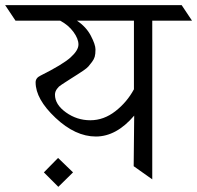

<svg xmlns="http://www.w3.org/2000/svg" viewBox="-84 -695 764 744"><path d="M506 -615V0L434 -51L436 -247Q367 -166 287.5 -166Q208 -166 131 -238.5Q54 -311 54 -376Q54 -393 73 -402Q159 -445 189.5 -472.5Q220 -500 220 -522.5Q220 -545 200.5 -571.5Q181 -598 149 -615H-24L-64 -675H620L660 -615ZM435 -349V-615H214Q250 -591 268 -556.5Q286 -522 286 -503.5Q286 -485 283 -475Q280 -465 272.5 -455Q265 -445 259 -438Q253 -431 239 -421.5Q225 -412 217 -407Q209 -402 191 -390.5Q173 -379 168.5 -376Q164 -373 155.5 -367.5Q147 -362 144.5 -359.5Q142 -357 138 -352Q129 -341 129 -328Q129 -290 171.5 -259.5Q214 -229 266 -229Q318 -229 363 -264Q408 -299 435 -349ZM86 -27 141 -83 199 -27 142 29Z"/></svg>

Font: Halant
Style: Regular
Weight: 400
Designer: Hitesh Malaviya (Devanagari), Satya Rajpurohit (Latin)
Foundry: Indian Type Foundry
Version: Version 1.100;PS 1.0;hotconv 1.0.78;makeotf.lib2.5.61930; tt